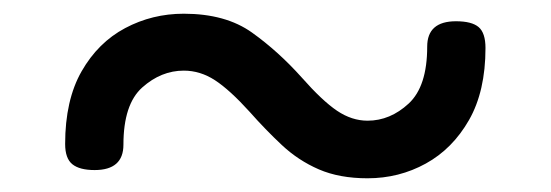

<svg xmlns="http://www.w3.org/2000/svg" viewBox="-20 -576 803 280"><path d="M516 -316Q475 -316 445 -329Q415 -342 391 -364.5Q367 -387 344 -413Q315 -445 293.5 -459Q272 -473 248 -473Q215 -473 187.5 -448.5Q160 -424 160 -365Q160 -328 118 -328Q96 -328 85.5 -336.5Q75 -345 75 -366Q75 -430 99 -472Q123 -514 162.5 -535Q202 -556 248 -556Q309 -556 347.5 -528.5Q386 -501 420 -463Q450 -429 471.5 -414.5Q493 -400 516 -400Q549 -400 576 -425Q603 -450 603 -508Q603 -545 645 -545Q668 -545 678 -536.5Q688 -528 688 -506Q688 -443 664 -401Q640 -359 601 -337.5Q562 -316 516 -316Z"/></svg>

Font: Playwrite NG Modern
Style: Regular
Weight: 400
Designer: Veronika Burian, José Scaglione
Foundry: TypeTogether
Version: Version 1.002